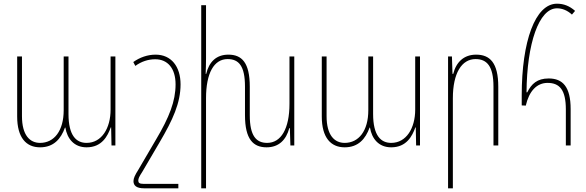

<svg xmlns="http://www.w3.org/2000/svg" viewBox="-20 -788 3173 1040"><path d="M197 10C271 10 310 -36 332 -97H334C344 -37 381 10 449 10C532 10 563 -51 580 -98H582L584 0H605V-482H579V-194C579 -94 531 -14 449 -14C394 -14 351 -52 351 -171V-482H325V-191C325 -79 273 -14 197 -14C142 -14 99 -55 99 -159V-482H73V-157C73 -42 122 10 197 10Z M946 232V208H758C735 208 729 202 729 190C729 179 735 167 750 144L845 -18C916 -139 958 -230 958 -331C958 -427 908 -492 823 -492C779 -492 737 -477 702 -452L713 -431C746 -455 783 -467 821 -467C888 -467 931 -418 931 -331C931 -240 897 -153 825 -32L729 132C712 159 703 177 703 193C703 217 719 232 760 232Z M1548 -482V-226C1548 -90 1502 -14 1427 -14C1368 -14 1333 -52 1333 -163V-318C1333 -449 1290 -492 1217 -492C1151 -492 1112 -452 1097 -388H1094C1095 -417 1096 -443 1096 -472V-760H1070V232H1096V-256C1096 -392 1139 -468 1213 -468C1274 -468 1307 -430 1307 -319V-164C1307 -33 1352 10 1424 10C1490 10 1530 -30 1547 -94H1550L1553 0H1574V-482Z M1847 10C1921 10 1960 -36 1982 -97H1984C1994 -37 2031 10 2099 10C2182 10 2213 -51 2230 -98H2232L2234 0H2255V-482H2229V-194C2229 -94 2181 -14 2099 -14C2044 -14 2001 -52 2001 -171V-482H1975V-191C1975 -79 1923 -14 1847 -14C1792 -14 1749 -55 1749 -159V-482H1723V-157C1723 -42 1772 10 1847 10Z M2407 232H2433V-256C2433 -392 2481 -468 2556 -468C2617 -468 2653 -430 2653 -319V0H2679V-318C2679 -449 2633 -492 2559 -492C2493 -492 2451 -452 2435 -388H2431L2428 -482H2407Z M3045 0H3071V-197C3071 -318 3028 -363 2952 -363C2890 -363 2859 -334 2836 -288H2832C2834 -552 2899 -743 2997 -743C3025 -743 3053 -732 3078 -709L3095 -729C3066 -755 3034 -768 2997 -768C2879 -768 2806 -564 2806 -272V-217L2828 -216C2846 -295 2888 -339 2946 -339C3012 -339 3045 -300 3045 -195Z"/></svg>

Font: Noto Sans Armenian Condensed Thin
Style: Regular
Weight: 100
Width: 3
Designer: Monotype Design Team
Foundry: Monotype Imaging Inc.
Version: Version 2.008